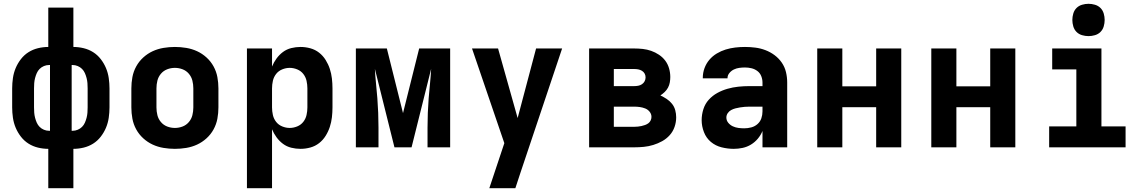

<svg xmlns="http://www.w3.org/2000/svg" viewBox="-20 -775 6040 1010"><path d="M234 215V8Q207 8 180 1.5Q153 -5 130 -19.5Q107 -34 90 -56Q73 -78 62.5 -103Q52 -128 48 -155.5Q44 -183 44 -210V-310Q44 -337 48 -364.5Q52 -392 62.5 -417Q73 -442 90 -464Q107 -486 130 -500.5Q153 -515 180 -521.5Q207 -528 234 -528V-735H366V-528Q393 -528 420 -521.5Q447 -515 470 -500.5Q493 -486 510 -464Q527 -442 537.5 -417Q548 -392 552 -364.5Q556 -337 556 -310V-210Q556 -183 552 -155.5Q548 -128 537.5 -103Q527 -78 510 -56Q493 -34 470 -19.5Q447 -5 420 1.5Q393 8 366 8V215ZM238 -87H243V-433H238Q224 -433 211 -427.5Q198 -422 188.5 -412.5Q179 -403 173.5 -390.5Q168 -378 164.5 -364.5Q161 -351 160 -337.5Q159 -324 159 -310V-210Q159 -196 160 -182.5Q161 -169 164.5 -155.5Q168 -142 173.5 -129.5Q179 -117 188.5 -107.5Q198 -98 211 -92.5Q224 -87 238 -87ZM357 -87H362Q376 -87 389 -92.5Q402 -98 411.5 -107.5Q421 -117 426.5 -129.5Q432 -142 435.5 -155.5Q439 -169 440 -182.5Q441 -196 441 -210V-310Q441 -324 440 -337.5Q439 -351 435.5 -364.5Q432 -378 426.5 -390.5Q421 -403 411.5 -412.5Q402 -422 389 -427.5Q376 -433 362 -433H357Z M900 8Q870 8 840 3Q810 -2 783 -14.5Q756 -27 733.5 -47.5Q711 -68 696.5 -94.5Q682 -121 676.5 -150.5Q671 -180 671 -210V-310Q671 -340 676.5 -369.5Q682 -399 696.5 -425.5Q711 -452 733.5 -472.5Q756 -493 783 -505.5Q810 -518 840 -523Q870 -528 900 -528Q930 -528 960 -523Q990 -518 1017 -505.5Q1044 -493 1066.5 -472.5Q1089 -452 1103.5 -425.5Q1118 -399 1123.5 -369.5Q1129 -340 1129 -310V-210Q1129 -180 1123.5 -150.5Q1118 -121 1103.5 -94.5Q1089 -68 1066.5 -47.5Q1044 -27 1017 -14.5Q990 -2 960 3Q930 8 900 8ZM900 -102Q921 -102 940.5 -109.5Q960 -117 973.5 -133Q987 -149 992 -169Q997 -189 997 -210V-310Q997 -331 992 -351Q987 -371 973.5 -387Q960 -403 940.5 -410.5Q921 -418 900 -418Q879 -418 859.5 -410.5Q840 -403 826.5 -387Q813 -371 808 -351Q803 -331 803 -310V-210Q803 -189 808 -169Q813 -149 826.5 -133Q840 -117 859.5 -109.5Q879 -102 900 -102Z M1279 215V-520H1411V-425Q1420 -447 1434.5 -467Q1449 -487 1468.5 -501.5Q1488 -516 1512 -522Q1536 -528 1561 -528Q1587 -528 1612.5 -521Q1638 -514 1658.5 -498Q1679 -482 1693 -459.5Q1707 -437 1715 -412.5Q1723 -388 1726 -362Q1729 -336 1729 -310V-210Q1729 -184 1726 -158Q1723 -132 1715 -107.5Q1707 -83 1693 -60.5Q1679 -38 1658.5 -22Q1638 -6 1612.5 1Q1587 8 1561 8Q1536 8 1512 2Q1488 -4 1468.5 -18.5Q1449 -33 1434.5 -53Q1420 -73 1411 -95V215ZM1504 -102Q1524 -102 1543.5 -110Q1563 -118 1575.5 -134Q1588 -150 1592.5 -170Q1597 -190 1597 -210V-310Q1597 -330 1592.5 -350Q1588 -370 1575.5 -386Q1563 -402 1543.5 -410Q1524 -418 1504 -418Q1484 -418 1464.5 -410Q1445 -402 1432.5 -386Q1420 -370 1415.5 -350Q1411 -330 1411 -310V-210Q1411 -190 1415.5 -170Q1420 -150 1432.5 -134Q1445 -118 1464.5 -110Q1484 -102 1504 -102Z M1852 0V-520H2015L2100 -180L2185 -520H2348V0H2229V-104Q2229 -143 2230.5 -181.5Q2232 -220 2235 -258.5Q2238 -297 2242 -335.5Q2246 -374 2248 -413L2145 0H2055L1952 -413Q1954 -374 1958 -335.5Q1962 -297 1965 -258.5Q1968 -220 1969.5 -181.5Q1971 -143 1971 -104V0Z M2554 215Q2569 171 2583.5 126.5Q2598 82 2613 38L2633 -22L2463 -520H2600L2703 -154L2800 -520H2937L2717 136L2691 215Z M3079 0V-520H3316Q3339 -520 3361.5 -517.5Q3384 -515 3405.5 -507.5Q3427 -500 3446.5 -487Q3466 -474 3479.5 -456Q3493 -438 3499.5 -415.5Q3506 -393 3506 -370Q3506 -356 3503.5 -341.5Q3501 -327 3494 -314Q3487 -301 3476.5 -291Q3466 -281 3454 -273Q3471 -265 3487 -254.5Q3503 -244 3515 -229Q3527 -214 3532 -195.5Q3537 -177 3537 -158Q3537 -132 3528.5 -107.5Q3520 -83 3503 -64Q3486 -45 3463.5 -32.5Q3441 -20 3416.5 -12.5Q3392 -5 3367 -2.5Q3342 0 3316 0ZM3209 -322H3316Q3327 -322 3337.5 -324Q3348 -326 3357 -332Q3366 -338 3371 -347.5Q3376 -357 3376 -368Q3376 -379 3371 -388Q3366 -397 3357 -402.5Q3348 -408 3337.5 -410Q3327 -412 3316 -412H3209ZM3209 -108H3316Q3326 -108 3335.5 -109Q3345 -110 3354.5 -112Q3364 -114 3373.5 -117.5Q3383 -121 3390.5 -126.5Q3398 -132 3402.5 -141Q3407 -150 3407 -160Q3407 -175 3397.5 -187Q3388 -199 3374 -204.5Q3360 -210 3345.5 -212Q3331 -214 3316 -214H3209Z M3840 8Q3808 8 3776 0Q3744 -8 3719.5 -28.5Q3695 -49 3683 -80Q3671 -111 3671 -143Q3671 -172 3680 -200.5Q3689 -229 3708.5 -250.5Q3728 -272 3753.5 -286Q3779 -300 3807 -308Q3835 -316 3864 -319Q3893 -322 3922 -322H3991V-341Q3991 -358 3984.5 -374.5Q3978 -391 3964 -401.5Q3950 -412 3933 -416Q3916 -420 3899 -420Q3884 -420 3869 -418Q3854 -416 3840.5 -409.5Q3827 -403 3817 -391Q3807 -379 3807 -364V-363H3677V-366Q3677 -392 3686 -416.5Q3695 -441 3711.5 -460.5Q3728 -480 3750.5 -493.5Q3773 -507 3797.5 -514.5Q3822 -522 3847.5 -525Q3873 -528 3899 -528Q3926 -528 3953.5 -524.5Q3981 -521 4007 -511Q4033 -501 4055 -484.5Q4077 -468 4092.5 -445.5Q4108 -423 4114.5 -396Q4121 -369 4121 -341V0H3991V-86Q3982 -64 3966.5 -45.5Q3951 -27 3930.5 -14.5Q3910 -2 3886.5 3Q3863 8 3840 8ZM3895 -100Q3914 -100 3932.5 -105Q3951 -110 3965 -122.5Q3979 -135 3985 -152.5Q3991 -170 3991 -189V-214H3922Q3910 -214 3897.5 -213Q3885 -212 3873 -210Q3861 -208 3849 -205Q3837 -202 3826 -196Q3815 -190 3808 -179.5Q3801 -169 3801 -157Q3801 -141 3811 -129Q3821 -117 3835 -110.5Q3849 -104 3864.5 -102Q3880 -100 3895 -100Z M4279 0V-520H4411V-321H4589V-520H4721V0H4589V-211H4411V0Z M4879 0V-520H5011V-321H5189V-520H5321V0H5189V-211H5011V0Z M5499 0V-110H5642V-410H5515V-520H5774V-110H5901V0ZM5706 -585Q5689 -585 5672 -590Q5655 -595 5643 -607Q5631 -619 5626 -636Q5621 -653 5621 -670Q5621 -687 5626 -704Q5631 -721 5643 -733Q5655 -745 5672 -750Q5689 -755 5706 -755Q5723 -755 5740 -750Q5757 -745 5769 -733Q5781 -721 5786 -704Q5791 -687 5791 -670Q5791 -653 5786 -636Q5781 -619 5769 -607Q5757 -595 5740 -590Q5723 -585 5706 -585Z"/></svg>

Font: Iosevka Extrabold Extended
Style: Regular
Weight: 800
Width: 7
Monospace: yes
Designer: Belleve Invis
Foundry: Belleve Invis
Version: Version 32.5.0; ttfautohint (v1.8.4)